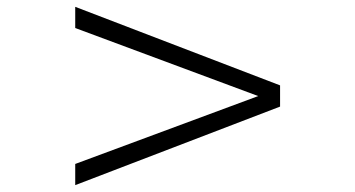

<svg xmlns="http://www.w3.org/2000/svg" viewBox="-20 -581 1040 562"><path d="M200.2 -39.1V-101.1L735.8 -299.8L200.2 -499V-561L799.8 -331.1V-269Z"/></svg>

Font: BabelStone Ogham Pictish
Style: Bold
Weight: 700
Designer: Andrew West
Foundry: BabelStone
Version: Version 1.02 March 14, 2022